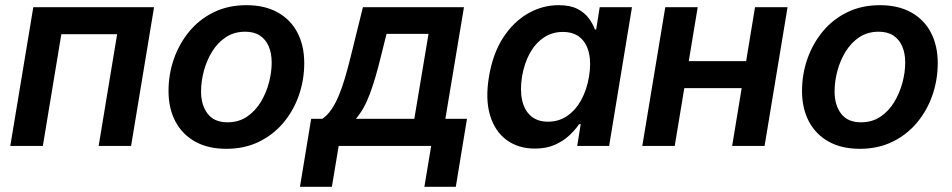

<svg xmlns="http://www.w3.org/2000/svg" viewBox="-20 -567 3700 746"><path d="M578.6 -539.1 489.3 0H363.3L435.1 -434.1H218.3L146.5 0H20L109.4 -539.1Z M859.4 11.2Q788.6 11.2 738.5 -16.6Q688.5 -44.4 661.6 -95Q634.8 -145.5 634.8 -213.4Q634.8 -278.8 655.8 -338.6Q676.8 -398.4 716.1 -445.6Q755.4 -492.7 811.3 -519.8Q867.2 -546.9 937.5 -546.9Q1007.8 -546.9 1058.1 -519.3Q1108.4 -491.7 1135.3 -440.9Q1162.1 -390.1 1162.1 -321.8Q1162.1 -256.8 1141.4 -197Q1120.6 -137.2 1081.1 -90.1Q1041.5 -43 985.6 -15.9Q929.7 11.2 859.4 11.2ZM863.8 -91.8Q907.2 -91.8 939.5 -113.5Q971.7 -135.3 992.9 -170.2Q1014.2 -205.1 1024.9 -245.6Q1035.6 -286.1 1035.6 -323.7Q1035.6 -359.9 1024.2 -386.7Q1012.7 -413.6 990 -428.7Q967.3 -443.8 932.6 -443.8Q889.6 -443.8 857.4 -422.4Q825.2 -400.9 804 -366.2Q782.7 -331.5 772 -290.8Q761.2 -250 761.2 -211.9Q761.2 -158.2 786.9 -125Q812.5 -91.8 863.8 -91.8Z M1145.5 158.7 1189 -105.5H1232.4Q1252 -118.7 1267.3 -141.1Q1282.7 -163.6 1295.7 -194.1Q1308.6 -224.6 1320.1 -263.2Q1331.5 -301.8 1342.8 -347.7L1390.1 -539.1H1782.7L1710.4 -105.5H1794.4L1751 158.7H1628.9L1655.3 0H1295.9L1269.5 158.7ZM1362.8 -105.5H1589.8L1645 -435.5H1481.9L1460 -347.7Q1439.5 -262.7 1417.2 -202.6Q1395 -142.6 1362.8 -105.5Z M2058.6 10.3Q1993.7 10.3 1948.2 -23.2Q1902.8 -56.6 1884 -119.1Q1865.2 -181.6 1879.9 -269Q1894.5 -357.9 1934.3 -419.7Q1974.1 -481.4 2030.5 -514.2Q2086.9 -546.9 2150.9 -546.9Q2195.8 -546.9 2223.9 -532.2Q2252 -517.6 2267.8 -495.8Q2283.7 -474.1 2291.5 -452.6H2296.4L2310.1 -539.1H2435.5L2346.7 0H2222.7L2236.3 -84.5H2230Q2214.8 -62 2191.4 -40.3Q2168 -18.6 2135.3 -4.2Q2102.5 10.3 2058.6 10.3ZM2109.4 -94.2Q2150.9 -94.2 2183.3 -116.2Q2215.8 -138.2 2237.8 -177.7Q2259.8 -217.3 2268.6 -269.5Q2277.3 -322.3 2268.3 -361.1Q2259.3 -399.9 2233.9 -421.4Q2208.5 -442.9 2167 -442.9Q2125 -442.9 2092.3 -420.7Q2059.6 -398.4 2038.3 -359.6Q2017.1 -320.8 2008.3 -269.5Q2000 -218.3 2008.5 -178.5Q2017.1 -138.7 2042.5 -116.5Q2067.9 -94.2 2109.4 -94.2Z M2912.6 -329.6 2895 -224.6H2605L2622.1 -329.6ZM2690.9 -539.1 2601.6 0H2475.6L2564.9 -539.1ZM3040 -539.1 2950.7 0H2824.7L2913.6 -539.1Z M3320.8 11.2Q3250 11.2 3200 -16.6Q3149.9 -44.4 3123 -95Q3096.2 -145.5 3096.2 -213.4Q3096.2 -278.8 3117.2 -338.6Q3138.2 -398.4 3177.5 -445.6Q3216.8 -492.7 3272.7 -519.8Q3328.6 -546.9 3398.9 -546.9Q3469.2 -546.9 3519.5 -519.3Q3569.8 -491.7 3596.7 -440.9Q3623.5 -390.1 3623.5 -321.8Q3623.5 -256.8 3602.8 -197Q3582 -137.2 3542.5 -90.1Q3502.9 -43 3447 -15.9Q3391.1 11.2 3320.8 11.2ZM3325.2 -91.8Q3368.7 -91.8 3400.9 -113.5Q3433.1 -135.3 3454.3 -170.2Q3475.6 -205.1 3486.3 -245.6Q3497.1 -286.1 3497.1 -323.7Q3497.1 -359.9 3485.6 -386.7Q3474.1 -413.6 3451.4 -428.7Q3428.7 -443.8 3394 -443.8Q3351.1 -443.8 3318.8 -422.4Q3286.6 -400.9 3265.4 -366.2Q3244.1 -331.5 3233.4 -290.8Q3222.7 -250 3222.7 -211.9Q3222.7 -158.2 3248.3 -125Q3273.9 -91.8 3325.2 -91.8Z"/></svg>

Font: Inter 18pt SemiBold
Style: Italic
Weight: 600
Italic angle: -9.3988°
Designer: Rasmus Andersson
Foundry: rsms
Version: Version 4.001;git-66647c0bb